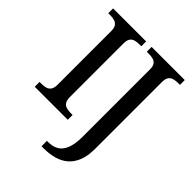

<svg xmlns="http://www.w3.org/2000/svg" viewBox="-261 -856 1237 1237"><g transform="rotate(45 358.0 -237.0)"><path d="M36 0V-44H55Q76 -44 93 -49Q110 -54 120.5 -69Q131 -84 131 -115V-599Q131 -631 120.5 -645.5Q110 -660 93 -665Q76 -670 55 -670H36V-714H337V-670H319Q298 -670 280.5 -665Q263 -660 253 -645.5Q243 -631 243 -599V-115Q243 -84 253 -69Q263 -54 280.5 -49Q298 -44 319 -44H337V0ZM338 240V191H349Q390 191 419.5 174.5Q449 158 465.5 117.5Q482 77 482 8V-603Q482 -633 471.5 -647Q461 -661 443.5 -665.5Q426 -670 406 -670H387V-714H689V-670H670Q650 -670 632.5 -665Q615 -660 604.5 -645.5Q594 -631 594 -599V7Q594 74 575.5 119Q557 164 525 190.5Q493 217 450 228.5Q407 240 359 240Z"/></g></svg>

Font: ET Text
Style: Regular
Weight: 470
Designer: Monotype Design Team
Foundry: Monotype Imaging Inc.
Version: Version 2.009